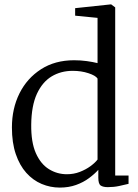

<svg xmlns="http://www.w3.org/2000/svg" viewBox="-20 -839 626 870"><path d="M251 11Q208 11 168.8 -5.5Q129.5 -22 99.2 -55.8Q69 -89.5 51.5 -140.8Q34 -192 34 -261.5Q34 -347 68.2 -415.8Q102.5 -484.5 165.8 -525.2Q229 -566 315.5 -566Q345.5 -566 372.8 -562.2Q400 -558.5 422 -553V-758L320.5 -768V-802L480.5 -819H484L502 -805.5V-43.5H562.5V-6Q543.5 -1.5 519.8 3.8Q496 9 468.5 9Q447.5 9 436.5 1.8Q425.5 -5.5 425.5 -34V-69.5Q408.5 -50.5 383.2 -31.8Q358 -13 324.8 -1Q291.5 11 251 11ZM283 -49.5Q314.5 -49.5 342 -60.2Q369.5 -71 390.2 -86.2Q411 -101.5 422 -116V-483Q413.5 -496.5 381 -507.2Q348.5 -518 309.5 -518Q256 -518 214 -492.8Q172 -467.5 147.2 -413.8Q122.5 -360 121.5 -275Q120.5 -194.5 142.5 -145Q164.5 -95.5 201.8 -72.5Q239 -49.5 283 -49.5Z"/></svg>

Font: Merriweather 28pt Light
Style: Regular
Weight: 300
Version: Version 2.100